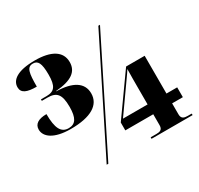

<svg xmlns="http://www.w3.org/2000/svg" viewBox="-152 -912 1142 1101"><g transform="rotate(-30 419.0 -362.0)"><path d="M182 -280C316 -280 385 -323 385 -399C385 -470 325 -507 217 -509V-511C323 -519 368 -554 368 -616C368 -688 305 -724 199 -724C81 -724 36 -686 36 -640C36 -601 70 -588 134 -588C134 -678 140 -714 180 -714C212 -714 227 -692 227 -614C227 -539 208 -513 155 -513H118V-503H155C215 -503 239 -478 239 -394C239 -321 219 -290 174 -290C124 -290 103 -330 103 -424C49 -424 20 -405 20 -369C20 -322 69 -280 182 -280ZM257 0H268L625 -714H614ZM554 0H826V-10H800C778 -10 758 -14 758 -44V-117H829V-182H758V-432H635L448 -169V-117H633V-44C633 -14 614 -10 592 -10H554ZM470 -182 605 -373C618 -391 624 -400 634 -416C633 -393 633 -313 633 -292V-182Z"/></g></svg>

Font: Noto Serif Display Black
Style: Regular
Weight: 900
Designer: Monotype Design Team
Foundry: Monotype Imaging Inc.
Version: Version 2.009